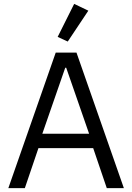

<svg xmlns="http://www.w3.org/2000/svg" viewBox="-20 -969 681 989"><path d="M530 0 460 -206H178L108 0H23L267 -698H374L618 0ZM321 -620H316L198 -280H439ZM329 -755 277 -779 362 -949 435 -914Z"/></svg>

Font: IBM Plex Sans Thai
Style: Regular
Weight: 400
Designer: Mike Abbink, Paul van der Laan, Pieter van Rosmalen, Ben Mitchell, Mark Frömberg
Foundry: Bold Monday
Version: Version 1.1